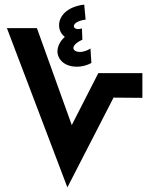

<svg xmlns="http://www.w3.org/2000/svg" viewBox="-20 -812 657 832"><path d="M372 -602C362 -595 345 -587 326 -587C307 -587 298 -596 298 -604C298 -612 306 -626 337 -640L335 -689C315 -682 300 -688 300 -699C300 -708 313 -722 351 -727L345 -792C269 -783 236 -741 236 -703C236 -679 247 -663 261 -652C236 -631 229 -605 229 -589C229 -557 257 -523 313 -523C338 -523 359 -530 376 -539ZM272 0 472 -389 597 -388V-495H406L291 -270L140 -690H10Z"/></svg>

Font: Noto Sans Arabic UI Cn
Style: Bold
Weight: 700
Width: 3
Designer: Monotype Design Team, Nadine Chahine and Nizar Qandah
Foundry: Monotype Imaging Inc.
Version: Version 2.010